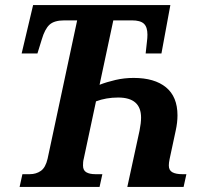

<svg xmlns="http://www.w3.org/2000/svg" viewBox="-20 -734 819 754"><path d="M57 0 68 -50H97Q122 -50 140.5 -63Q159 -76 167 -111L283 -654H233Q193 -654 174.5 -637Q156 -620 144 -579L127 -524H65L110 -714H649L614 -524H552L557 -570Q558 -577 558.5 -584.5Q559 -592 559 -598Q559 -628 545 -641Q531 -654 498 -654H425L371 -401Q399 -412 433.5 -420Q468 -428 505 -428Q587 -428 632 -391Q677 -354 677 -281Q677 -253 670 -221L646 -109Q643 -95 643 -84Q643 -65 657 -57.5Q671 -50 695 -50H712L701 0H480L528 -221Q534 -251 534 -272Q534 -351 444 -351Q397 -351 357 -336L309 -111Q307 -104 306.5 -97Q306 -90 306 -84Q306 -65 319 -57.5Q332 -50 354 -50H382L371 0Z"/></svg>

Font: Noto Serif Condensed
Style: Bold Italic
Weight: 700
Width: 3
Italic angle: -12°
Designer: Monotype Design Team
Foundry: Monotype Imaging Inc.
Version: Version 2.014